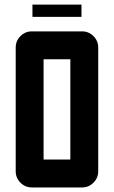

<svg xmlns="http://www.w3.org/2000/svg" viewBox="-20 -821 499 841"><path d="M122.1 -800.8H336.9V-747.1H122.1ZM410.2 -612.8V-70.8Q410.2 -41.5 389.4 -20.8Q368.7 0 339.4 0H119.6Q90.3 0 69.6 -20.8Q48.8 -41.5 48.8 -70.8V-612.8Q48.8 -642.1 69.6 -662.8Q90.3 -683.6 119.6 -683.6H339.4Q368.7 -683.6 389.4 -662.8Q410.2 -642.1 410.2 -612.8ZM170.9 -122.1H288.1V-561.5H170.9Z"/></svg>

Font: California Gothic
Style: Regular
Weight: 400
Version: Version 2.2;